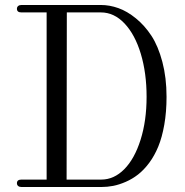

<svg xmlns="http://www.w3.org/2000/svg" viewBox="-20 -750 740 770"><path d="M247.1 -29.8 248 -700.2H384.8Q437.5 -700.2 479.5 -655.8Q521.5 -611.3 544.7 -534.2Q567.9 -457 567.9 -361.8Q567.9 -265.6 543.7 -189.2Q519.5 -112.8 478.3 -71.3Q437 -29.8 386.2 -29.8ZM47.9 -15.1Q47.9 -8.3 52.7 -4.2Q57.6 0 65.9 0H386.2Q410.2 0 434.1 -4.6Q458 -9.3 484.4 -20.8Q510.7 -32.2 533.9 -50.3Q557.1 -68.4 578.4 -96.9Q599.6 -125.5 614.7 -162.1Q629.9 -198.7 638.9 -250Q647.9 -301.3 647.9 -361.8Q647.9 -438.5 631.1 -502Q614.3 -565.4 587.2 -606.7Q560.1 -647.9 524.9 -676.5Q489.7 -705.1 454.6 -717.5Q419.4 -730 384.8 -730H65.9Q57.6 -730 52.7 -725.8Q47.9 -721.7 47.9 -714.8Q47.9 -700.2 65.9 -700.2H167V-29.8H65.9Q47.9 -29.8 47.9 -15.1Z"/></svg>

Font: Director Light
Style: Regular
Weight: 100
Designer: Ange Degheest & May Jolivet & Justine Herbel
Foundry: Velvetyne Type Foundry
Version: Version 1.000;FEAKit 1.0